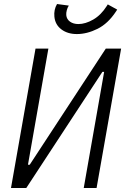

<svg xmlns="http://www.w3.org/2000/svg" viewBox="-20 -935 626 955"><path d="M34.7 0 156.7 -693.4H220.7L119.1 -115.7H127.9L506.3 -693.4H582.5L460.4 0H396.5L498 -577.6H489.3L110.8 0ZM362.3 -765.6Q316.4 -765.6 285.4 -788.8Q254.4 -812 250.5 -852.1Q247.1 -886.7 263.7 -915L322.3 -907.2Q315.9 -897.9 312.3 -884.5Q308.6 -871.1 309.6 -859.9Q311.5 -839.4 328.1 -827.4Q344.7 -815.4 370.1 -815.4Q404.8 -815.4 443.6 -837.6Q482.4 -859.9 511.2 -905.3L516.1 -913.1L563 -887.2L556.6 -877.4Q517.1 -817.4 464.8 -791.5Q412.6 -765.6 362.3 -765.6Z"/></svg>

Font: Cascadia Code PL Light
Style: Italic
Weight: 300
Italic angle: -10°
Monospace: yes
Designer: Aaron Bell
Foundry: Saja Typeworks
Version: Version 2404.023; ttfautohint (v1.8.4)